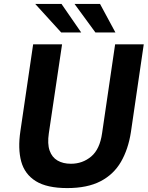

<svg xmlns="http://www.w3.org/2000/svg" viewBox="-20 -949 753 979"><path d="M323 10Q219.5 10 162.8 -25.2Q106 -60.5 88.2 -125.5Q70.5 -190.5 84 -280.5L149 -723H296.5L229 -269.5Q221 -215.5 233 -181.2Q245 -147 273.2 -130.5Q301.5 -114 341.5 -114Q401 -114 445 -151Q489 -188 500.5 -269.5L567 -723H713L647.5 -275.5Q634 -188 596.8 -123.8Q559.5 -59.5 492.5 -24.8Q425.5 10 323 10ZM292 -783.5 159.5 -929H293.5L394 -783.5ZM466.5 -783.5 360 -929H490L568.5 -783.5Z"/></svg>

Font: Public Sans Thin
Style: Bold Italic
Weight: 700
Italic angle: -8°
Version: Version 2.001